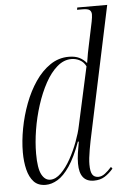

<svg xmlns="http://www.w3.org/2000/svg" viewBox="-54 -800 564 850"><g transform="rotate(-5 227.5 -375.0)"><path d="M115 10Q81 10 62 -10.5Q43 -31 34.5 -65.5Q26 -100 26 -142Q26 -192 36.5 -248Q47 -304 67 -357Q87 -410 116 -452.5Q145 -495 182.5 -520.5Q220 -546 265 -546Q293 -546 311.5 -537Q330 -528 344 -511Q347 -532 351.5 -555.5Q356 -579 359 -592L380 -692Q382 -702 383 -710.5Q384 -719 384 -724Q384 -736 376.5 -743Q369 -750 344 -750H320L322 -760H455L336 -199Q329 -168 322 -128Q315 -88 315 -63Q315 -31 323.5 -18Q332 -5 350 -5Q365 -5 379.5 -16Q394 -27 409 -44L415 -36Q397 -15 377 -2.5Q357 10 329 10Q265 10 265 -71Q265 -94 268.5 -117Q272 -140 277 -168H273Q248 -100 221.5 -61Q195 -22 168 -6Q141 10 115 10ZM137 -11Q161 -11 184.5 -34Q208 -57 228 -93Q248 -129 262.5 -168Q277 -207 283 -237L340 -497Q331 -516 313.5 -525.5Q296 -535 276 -535Q242 -535 212.5 -509.5Q183 -484 159.5 -441Q136 -398 119 -345Q102 -292 93 -236.5Q84 -181 84 -131Q84 -66 98.5 -38.5Q113 -11 137 -11Z"/></g></svg>

Font: Noto Serif Display ExtraCondensed Light
Style: Italic
Weight: 300
Width: 2
Italic angle: -12°
Designer: Monotype Design Team
Foundry: Monotype Imaging Inc.
Version: Version 2.009